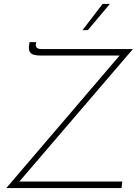

<svg xmlns="http://www.w3.org/2000/svg" viewBox="-20 -955 695 975"><path d="M12 0 595 -682 603 -673H183Q165 -673 151.5 -677Q138 -681 131.5 -691.5Q125 -702 127 -721L130 -741H164L162 -729Q161 -719 167.5 -712.5Q174 -706 190 -706H655L73 -27L69 -33H601L597 0ZM538 -935 426 -802H399L501 -935Z"/></svg>

Font: Josefin Sans Thin ExtraLight
Style: Italic
Weight: 250
Italic angle: -7°
Version: Version 2.000